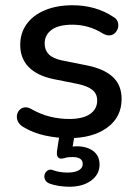

<svg xmlns="http://www.w3.org/2000/svg" viewBox="-20 -517 524 731"><path d="M242 9Q198 9 151.5 -1Q105 -11 66 -35Q53 -44 48 -55Q43 -66 44.5 -77.5Q46 -89 53.5 -97.5Q61 -106 72.5 -108Q84 -110 97 -103Q136 -81 172 -72.5Q208 -64 243 -64Q296 -64 323 -83Q350 -102 350 -134Q350 -160 332 -174.5Q314 -189 278 -197L183 -216Q121 -229 89 -262Q57 -295 57 -346Q57 -392 82 -426Q107 -460 152 -478.5Q197 -497 256 -497Q300 -497 339 -486Q378 -475 411 -453Q424 -446 428 -434.5Q432 -423 429.5 -412Q427 -401 419 -392.5Q411 -384 399.5 -382.5Q388 -381 374 -388Q344 -407 314.5 -415Q285 -423 256 -423Q203 -423 176.5 -403.5Q150 -384 150 -351Q150 -326 166 -310Q182 -294 216 -287L311 -268Q376 -255 409.5 -224Q443 -193 443 -140Q443 -71 388 -31Q333 9 242 9ZM244 194Q226 194 205.5 191Q185 188 169 182Q156 177 151.5 167Q147 157 150 147Q153 137 162.5 131.5Q172 126 185 132Q197 136 210 138Q223 140 238 140Q264 140 279.5 131.5Q295 123 295 107Q295 95 286 88Q277 81 257 81Q250 81 242 81.5Q234 82 225 85Q218 87 212.5 87Q207 87 202 83Q198 79 197 73Q196 67 197 58L209 -20H267L254 56L226 47Q238 44 250 42Q262 40 272 40Q311 40 335 58Q359 76 359 110Q359 147 327 170.5Q295 194 244 194Z"/></svg>

Font: Nunito SemiBold
Style: Regular
Weight: 600
Designer: Vernon Adams
Foundry: Vernon Adams
Version: Version 3.602